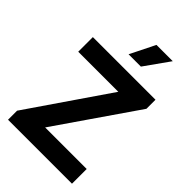

<svg xmlns="http://www.w3.org/2000/svg" viewBox="-288 -1108 1216 1216"><g transform="rotate(45 319.5 -500.0)"><path d="M389.2 -833H278.8L361.8 -1000H507.8ZM605 -131.8V0H32.2V-81.1L400.9 -619.1H42V-750H603V-668.9L232.9 -131.8Z"/></g></svg>

Font: Oakes Grotesk
Style: Bold
Weight: 700
Designer: Samuel Oakes
Foundry: Samuel Oakes
Version: Version 1.0 | wf-rip DC20170320